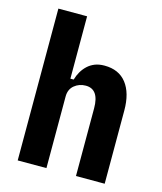

<svg xmlns="http://www.w3.org/2000/svg" viewBox="-111 -822 762 904"><g transform="rotate(15 270.0 -370.0)"><path d="M61 -740H201V-436H217Q223 -457 233.5 -475Q244 -493 259 -507Q274 -521 294 -529Q314 -537 341 -537Q411 -537 448 -489.5Q485 -442 485 -357V0H345V-330Q345 -423 280 -423Q248 -423 224.5 -403.5Q201 -384 201 -349V0H61Z"/></g></svg>

Font: IBM Plex Sans Cond
Style: Bold
Weight: 700
Width: 3
Designer: Mike Abbink, Paul van der Laan, Pieter van Rosmalen
Foundry: Bold Monday
Version: Version 1.3